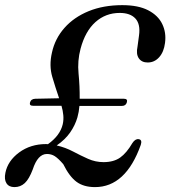

<svg xmlns="http://www.w3.org/2000/svg" viewBox="-34 -734 679 765"><path d="M-12.5 -45.5Q-3 -93 42.2 -126.5Q87.5 -160 150 -160Q153.5 -160 157 -159.5Q205.5 -194 216 -239Q220 -257 218.2 -275.2Q216.5 -293.5 211 -312.5H98Q82 -312.5 85.5 -325.5Q89.5 -340 106.5 -340.5L201.5 -342.5Q187.5 -383 174.2 -428Q161 -473 173 -524.5Q185 -580 222.8 -622.8Q260.5 -665.5 319.2 -689.5Q378 -713.5 453 -713.5Q517 -713.5 556.5 -693Q596 -672.5 612.5 -638.2Q629 -604 623.5 -563Q619 -527 600.2 -506Q581.5 -485 554.5 -485Q530.5 -485 519 -501.8Q507.5 -518.5 514 -549L520 -593.5Q526 -638 505.5 -660.2Q485 -682.5 443 -682.5Q387 -682.5 346.2 -646Q305.5 -609.5 287 -540Q274 -491.5 279 -440.8Q284 -390 283.5 -340.5H460Q475.5 -340.5 471.5 -326.5Q467.5 -312 452 -312H282.5Q280.5 -287.5 274.5 -266.5Q265.5 -235 245.5 -206.2Q225.5 -177.5 192 -154.5Q226.5 -146.5 256.8 -130.5Q287 -114.5 316.8 -101.2Q346.5 -88 378.5 -88Q419 -88 444.8 -106.2Q470.5 -124.5 493.5 -164Q505 -181.5 518.5 -179.5Q533.5 -177.5 527 -157Q467 11.5 344.5 11.5Q299.5 11.5 271 -9.5Q242.5 -30.5 218 -80Q198 -103 184.2 -111.8Q170.5 -120.5 153 -120.5Q116.5 -120.5 96.5 -59Q82 -20.5 64.8 -4.5Q47.5 11.5 23.5 11.5Q1.5 11.5 -8.2 -3.8Q-18 -19 -12.5 -45.5Z"/></svg>

Font: Fraunces 72pt S050
Style: Italic
Weight: 400
Italic angle: -16°
Version: Version 1.000; ttfautohint (v1.8.3)